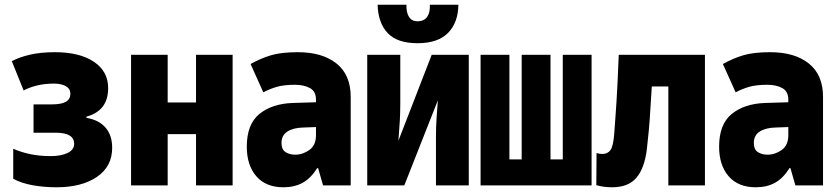

<svg xmlns="http://www.w3.org/2000/svg" viewBox="-20 -785 3540 813"><path d="M219 8Q167 8 119 -0.5Q71 -9 36 -28V-155Q71 -140 109.5 -132Q148 -124 195 -124Q239 -124 266.5 -137.5Q294 -151 294 -176Q294 -223 216 -223H122V-343H199Q240 -343 259 -354Q278 -365 278 -388Q278 -409 259 -420Q240 -431 208 -431Q136 -431 80 -402L30 -526Q62 -543 107 -553.5Q152 -564 213 -564Q317 -564 377.5 -523.5Q438 -483 438 -412Q438 -316 346 -291V-286Q399 -277 427 -244.5Q455 -212 455 -159Q455 -80 390.5 -36Q326 8 219 8Z M535 0V-553H690V-351H810V-553H965V0H810V-217H690V0Z M1180 8Q1106 8 1065.5 -38.5Q1025 -85 1025 -164Q1025 -259 1078.5 -302.5Q1132 -346 1220 -349L1318 -352V-363Q1318 -398 1292.5 -412Q1267 -426 1229 -426Q1183 -426 1153 -417.5Q1123 -409 1095 -394L1041 -514Q1084 -538 1127.5 -551Q1171 -564 1241 -564Q1345 -564 1405 -516Q1465 -468 1465 -375V0H1348L1327 -73H1323Q1296 -30 1261.5 -11Q1227 8 1180 8ZM1230 -130Q1262 -130 1290 -150Q1318 -170 1318 -212V-247L1264 -245Q1222 -244 1197 -228Q1172 -212 1172 -180Q1172 -152 1189 -141Q1206 -130 1230 -130Z M1535 0V-553H1675V-349Q1675 -310 1673 -274.5Q1671 -239 1667 -189L1808 -553H1965V0H1826V-208Q1826 -246 1828.5 -283Q1831 -320 1834 -360L1692 0ZM1748 -602Q1662 -602 1621.5 -645Q1581 -688 1579 -765H1701Q1700 -733 1711.5 -714Q1723 -695 1748 -695Q1776 -695 1789 -714Q1802 -733 1800 -765H1921Q1920 -689 1877 -645.5Q1834 -602 1748 -602Z M2015 0V-553H2137V-110H2189V-553H2311V-110H2363V-553H2485V0Z M2572 8Q2556 8 2539 6Q2522 4 2505 -1L2506 -137Q2519 -133 2530 -133Q2553 -133 2565 -149.5Q2577 -166 2581 -220Q2584 -258 2586 -289Q2588 -320 2590.5 -355Q2593 -390 2595 -437Q2597 -484 2600 -553H2965V0H2810V-419H2740Q2736 -361 2733.5 -317Q2731 -273 2727.5 -234.5Q2724 -196 2719 -153Q2709 -72 2674.5 -32Q2640 8 2572 8Z M3180 8Q3106 8 3065.5 -38.5Q3025 -85 3025 -164Q3025 -259 3078.5 -302.5Q3132 -346 3220 -349L3318 -352V-363Q3318 -398 3292.5 -412Q3267 -426 3229 -426Q3183 -426 3153 -417.5Q3123 -409 3095 -394L3041 -514Q3084 -538 3127.5 -551Q3171 -564 3241 -564Q3345 -564 3405 -516Q3465 -468 3465 -375V0H3348L3327 -73H3323Q3296 -30 3261.5 -11Q3227 8 3180 8ZM3230 -130Q3262 -130 3290 -150Q3318 -170 3318 -212V-247L3264 -245Q3222 -244 3197 -228Q3172 -212 3172 -180Q3172 -152 3189 -141Q3206 -130 3230 -130Z"/></svg>

Font: Noto Sans Mono ExtraCondensed Black
Style: Regular
Weight: 900
Width: 2
Designer: Monotype Design Team
Foundry: Monotype Imaging Inc.
Version: Version 2.014